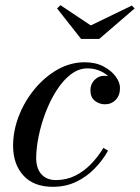

<svg xmlns="http://www.w3.org/2000/svg" viewBox="-20 -710 539 740"><path d="M183.5 10Q109.5 10 70 -33.8Q30.5 -77.5 30.5 -148Q30.5 -206.5 52.8 -263.5Q75 -320.5 113.8 -367.2Q152.5 -414 202 -442Q251.5 -470 306.5 -470Q348.5 -470 378.8 -454Q409 -438 425.8 -415.2Q442.5 -392.5 442.5 -371Q442.5 -342 425.8 -325Q409 -308 384.5 -308Q363.5 -308 346 -321.2Q328.5 -334.5 328.5 -362.5Q328.5 -386 344.5 -402Q360.5 -418 382 -418Q397.5 -418 411 -413.8Q424.5 -409.5 433 -399.2Q441.5 -389 441.5 -371H422.5Q422.5 -388 408 -405.5Q393.5 -423 369.8 -434.8Q346 -446.5 317.5 -446.5Q283 -446.5 252.8 -423.2Q222.5 -400 198 -361.5Q173.5 -323 156 -277.2Q138.5 -231.5 129 -185Q119.5 -138.5 119.5 -101Q119.5 -60.5 139.8 -38.2Q160 -16 195.5 -16Q235 -16 268.5 -32.2Q302 -48.5 329.8 -76.8Q357.5 -105 378.5 -140L396.5 -129.5Q376 -92.5 345.2 -60.8Q314.5 -29 274 -9.5Q233.5 10 183.5 10ZM292.5 -560 200 -677.5 213 -690 330 -612 488 -688.5 499 -677.5 362.5 -560Z"/></svg>

Font: Bodoni Moda 11pt Medium
Style: Italic
Weight: 500
Italic angle: -13°
Designer: Owen Earl
Foundry: indestructible type
Version: Version 2.004